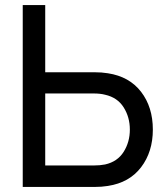

<svg xmlns="http://www.w3.org/2000/svg" viewBox="-20 -740 665 760"><path d="M70 0V-720H159V-454H354Q383 -454 407 -450Q492 -437 538.5 -376.5Q585 -316 585 -227Q585 -139 538.5 -78Q492 -17 407 -4Q383 0 354 0ZM159 -85H351Q376 -85 396 -89Q445 -100 469.5 -139Q494 -178 494 -227Q494 -276 469.5 -315Q445 -354 396 -365Q377 -370 351 -370H159Z"/></svg>

Font: Manrope Medium
Style: Medium
Weight: 500
Designer: Mikhail Sharanda
Foundry: Mikhail Sharanda
Version: Version 4.000;hotconv 1.0.109;makeotfexe 2.5.65596